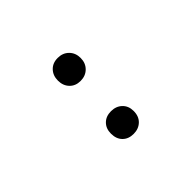

<svg xmlns="http://www.w3.org/2000/svg" viewBox="20 -872 484 484"><g transform="rotate(45 261.5 -630.5)"><path d="M137.5 -659.5Q149 -671 167 -671Q185 -671 196.5 -659.5Q208 -648 208 -630Q208 -612 196.5 -601Q185 -590 167 -590Q149 -590 137.5 -601Q126 -612 126 -630Q126 -648 137.5 -659.5ZM356 -671Q375 -671 386 -659.5Q397 -648 397 -630Q397 -612 386 -601Q375 -590 356 -590Q338 -590 327 -601Q316 -612 316 -630Q316 -648 327 -659.5Q338 -671 356 -671Z"/></g></svg>

Font: Elaine Sans Light
Style: Regular
Weight: 300
Designer: Wei Huang
Foundry: Wei Huang
Version: Version 2.001;December 24, 2019;FontCreator 12.0.0.2547 64-b